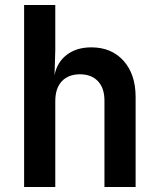

<svg xmlns="http://www.w3.org/2000/svg" viewBox="-20 -750 639 770"><path d="M76.7 0V-730H201.7V-549.8L198.7 -448.2Q208.5 -500 247.6 -530Q286.6 -560.1 346.2 -560.1Q427.2 -560.1 475.6 -506.1Q523.9 -452.1 523.9 -360.8V0H398.9V-346.2Q398.9 -397 372.6 -424.6Q346.2 -452.1 300.8 -452.1Q254.4 -452.1 228 -424.1Q201.7 -396 201.7 -344.2V0Z"/></svg>

Font: UDEV Gothic 35
Style: Bold
Weight: 700
Version: v2.1.0; ttfautohint (v1.8.4.7-5d5b-dirty) -l 6 -r 45 -G 200 